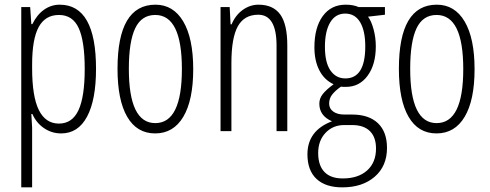

<svg xmlns="http://www.w3.org/2000/svg" viewBox="-20 -560 2093 820"><path d="M234.9 -540Q390.1 -540 390.1 -266.1Q390.1 -133.3 351.8 -61.8Q313.5 9.8 241.2 9.8Q201.2 9.8 168.2 -12.5Q135.3 -34.7 118.2 -73.2H113.8L117.2 -15.1V240.2H70.8V-529.8H108.9L113.8 -457H118.2Q137.7 -497.1 168.2 -518.6Q198.7 -540 234.9 -540ZM117.2 -284.2V-269Q117.2 -147.5 146 -89.8Q174.8 -32.2 231.7 -32.2Q288.6 -32.2 315.2 -89.4Q341.8 -146.5 341.8 -265.1Q341.8 -383.8 316.2 -439.9Q290.5 -496.1 231.9 -496.1Q173.3 -496.1 145.3 -444.6Q117.2 -393.1 117.2 -284.2Z M644 -540Q720.2 -540 762.7 -468.3Q805.2 -396.5 805.2 -264.4Q805.2 -132.3 762.9 -61.3Q720.7 9.8 642.6 9.8Q564.5 9.8 523.2 -61.3Q481.9 -132.3 481.9 -266.1Q481.9 -540 644 -540ZM643.1 -496.1Q584.5 -496.1 557.4 -439.2Q530.3 -382.3 530.3 -266.1Q530.3 -34.2 643.1 -34.2Q756.8 -34.2 756.8 -265.1Q756.8 -496.1 643.1 -496.1Z M1084 -540Q1146.5 -540 1176.8 -498.3Q1207 -456.5 1207 -366.2V0H1161.1V-365.2Q1161.1 -497.1 1083 -497.1Q1023.4 -497.1 995.8 -447.8Q968.3 -398.4 968.3 -291V0H921.9V-529.8H960.9L964.8 -456.1H969.2Q985.4 -495.1 1016.6 -517.6Q1047.9 -540 1084 -540Z M1450.7 -70.8H1483.9Q1555.2 -70.8 1594 -33.9Q1632.8 2.9 1632.8 71.8Q1632.8 149.4 1580.3 194.8Q1527.8 240.2 1441.9 240.2Q1370.1 240.2 1331.5 203.9Q1293 167.5 1293 99.1Q1293 -2.4 1397.9 -42Q1343.8 -65.4 1343.8 -117.2Q1343.8 -139.6 1358.4 -158.2Q1373 -176.8 1404.8 -200.2Q1364.7 -218.8 1343.8 -259.8Q1322.8 -300.8 1322.8 -357.9Q1322.8 -442.4 1358.4 -491.2Q1394 -540 1456.1 -540Q1488.8 -540 1511.7 -529.8H1624V-497.1L1551.8 -488.8Q1565.9 -470.2 1575.4 -435.1Q1585 -399.9 1585 -361.8Q1585 -284.2 1550 -236.6Q1515.1 -189 1458 -189H1446.3L1436 -189.9Q1410.6 -171.9 1398.2 -155.5Q1385.7 -139.2 1385.7 -117.7Q1385.7 -96.2 1403.3 -83.5Q1420.9 -70.8 1450.7 -70.8ZM1455.1 -225.1Q1540 -225.1 1540 -361.8Q1540 -428.2 1518.1 -465.1Q1496.1 -502 1454.3 -502Q1412.6 -502 1390.1 -464.1Q1367.7 -426.3 1367.7 -359.9Q1367.7 -293.5 1391.1 -259.3Q1414.6 -225.1 1455.1 -225.1ZM1483.9 -25.9H1449.7Q1401.9 -25.9 1370.4 7.3Q1338.9 40.5 1338.9 93.5Q1338.9 146.5 1365.5 174.3Q1392.1 202.1 1443.8 202.1Q1509.8 202.1 1547.9 168Q1585.9 133.8 1585.9 74.2Q1585.9 25.9 1559.8 0Q1533.7 -25.9 1483.9 -25.9Z M1845.7 -540Q1921.9 -540 1964.4 -468.3Q2006.8 -396.5 2006.8 -264.4Q2006.8 -132.3 1964.6 -61.3Q1922.4 9.8 1844.2 9.8Q1766.1 9.8 1724.9 -61.3Q1683.6 -132.3 1683.6 -266.1Q1683.6 -540 1845.7 -540ZM1844.7 -496.1Q1786.1 -496.1 1759 -439.2Q1731.9 -382.3 1731.9 -266.1Q1731.9 -34.2 1844.7 -34.2Q1958.5 -34.2 1958.5 -265.1Q1958.5 -496.1 1844.7 -496.1Z"/></svg>

Font: Open Sans Hebrew Condensed Light
Style: Regular
Weight: 300
Width: 3
Foundry: Ascender Corporation, Yanek Iontef
Version: Version 2.001;PS 002.001;hotconv 1.0.70;makeotf.lib2.5.58329